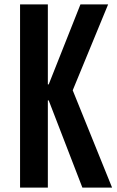

<svg xmlns="http://www.w3.org/2000/svg" viewBox="-20 -854 531 874"><path d="M71.3 -834V0H197.8V-397H201.7L355 0H490.2L311 -442.9L472.2 -834H346.2L201.7 -469.7H197.8V-834Z"/></svg>

Font: Fjalla One
Style: Regular
Weight: 400
Designer: Irina Smirnova
Foundry: Irina Smirnova
Version: Version 1.001